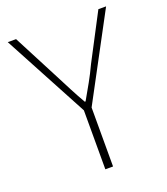

<svg xmlns="http://www.w3.org/2000/svg" viewBox="-134 -819 791 912"><g transform="rotate(-20 261.5 -363.0)"><path d="M241 -298 12 -726H54L175 -493Q196 -452 216 -413.5Q236 -375 259 -335H263Q286 -375 307.5 -413.5Q329 -452 348 -493L470 -726H509L280 -298V0H241Z"/></g></svg>

Font: SpoqaHanSans
Style: Thin
Weight: 250
Designer: [Spoqa Han Sans] Dong-huui Kim \uAE40 \uB3D9 \uD718   [Noto Sans] Ryoko NISHIZUKA \u897F \u585A \u6DBC \u5B50  (kana & i
Foundry: Spoqa (http://bi.spoqa.com)
Version: Version 1.004;PS 1.004;hotconv 1.0.82;makeotf.lib2.5.63406